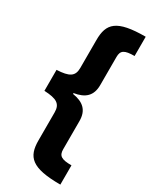

<svg xmlns="http://www.w3.org/2000/svg" viewBox="-259 -865 950 1174"><g transform="rotate(30 215.5 -278.0)"><path d="M395 244V108C324 108 302 94 302 48V-151C302 -227 261 -263 185 -275V-281C261 -293 302 -329 302 -405V-604C302 -650 324 -664 395 -664V-800C190 -800 144 -749 144 -632V-435C144 -375 112 -356 24 -352V-204C112 -200 144 -181 144 -121V76C144 193 190 244 395 244Z"/></g></svg>

Font: Noto Sans Tamil Black
Style: Regular
Weight: 900
Designer: Jelle Bosma - Monotype Design Team
Foundry: Monotype Imaging Inc.
Version: Version 2.004